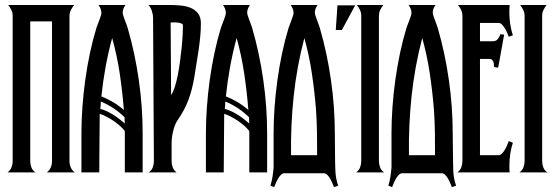

<svg xmlns="http://www.w3.org/2000/svg" viewBox="-20 -704 2272 784"><path d="M10.7 0Q22 -8.3 26.9 -20.8Q31.7 -33.2 31.7 -46.4V-639.6Q31.7 -652.3 26.4 -663.3Q21 -674.3 13.7 -683.6H282.7Q275.4 -674.3 269.5 -663.3Q263.7 -652.3 263.7 -639.6V-46.4Q263.7 -33.2 268.8 -20.8Q273.9 -8.3 285.2 0H170.9Q182.6 -8.3 187.5 -20.8Q192.4 -33.2 192.4 -46.4V-616.7H103.5V-46.4Q103.5 -33.2 108.2 -20.5Q112.8 -7.8 125 0Z M492.2 -683.6Q487.3 -676.8 484.1 -668.7Q481 -660.6 481 -652.3Q481 -647.9 483.6 -639.6Q486.3 -631.3 489.7 -622.1Q493.2 -612.8 496.6 -603.8Q500 -594.7 501.5 -589.4Q531.2 -486.8 546.9 -376.7Q562.5 -266.6 562.5 -160.2V0H489.7V-168.9Q481.4 -179.7 469 -190.7Q456.5 -201.7 442.4 -211.2Q428.2 -220.7 413.8 -228Q399.4 -235.4 387.2 -239.3Q387.2 -178.7 386.2 -119.6Q385.3 -60.5 385.3 0H312.5V-160.2Q312.5 -210 316.4 -265.4Q320.3 -320.8 328.1 -377.2Q335.9 -433.6 347.4 -487.8Q358.9 -542 373.5 -589.4Q375 -594.2 378.4 -603Q381.8 -611.8 385.3 -621.1Q388.7 -630.4 391.4 -638.4Q394 -646.5 394 -650.9Q394 -660.2 390.6 -668.5Q387.2 -676.8 382.3 -683.6ZM485.8 -254.9Q480 -329.1 469 -403.1Q458 -477.1 438 -548.8Q421.9 -489.7 411.1 -430.4Q400.4 -371.1 394 -310.5Q419.4 -300.3 442.4 -286.6Q465.3 -272.9 485.8 -254.9ZM391.6 -289.6Q391.6 -282.2 391.1 -274.4Q390.6 -266.6 389.6 -259.3Q403.3 -255.9 416.7 -249.5Q430.2 -243.2 442.9 -235.1Q455.6 -227.1 467.3 -218Q479 -209 489.7 -199.7Q488.8 -206.1 488.8 -212.6Q488.8 -219.2 488.8 -225.1Q446.8 -266.6 391.6 -289.6Z M800.3 -608.4Q800.3 -582 797.6 -554.2Q794.9 -526.4 790.8 -498.3Q786.6 -470.2 782 -442.6Q777.3 -415 773.4 -388.7Q765.1 -338.9 749.8 -297.1Q734.4 -255.4 705.6 -213.9Q699.2 -205.1 694.6 -192.9Q689.9 -180.7 686.8 -167.7Q683.6 -154.8 682.1 -141.6Q680.7 -128.4 680.7 -117.7V-46.4Q680.7 -33.2 685.3 -20.8Q689.9 -8.3 701.2 0H586.9Q599.1 -7.8 603.8 -20.5Q608.4 -33.2 608.4 -46.4L605 -631.8Q605 -637.7 603.8 -645Q602.5 -652.3 600.1 -659.4Q597.7 -666.5 594.2 -672.9Q590.8 -679.2 585.9 -683.6H673.3Q693.8 -683.6 716.3 -681.6Q738.8 -679.7 757.3 -672.4Q775.9 -665 788.1 -649.9Q800.3 -634.8 800.3 -608.4ZM678.7 -315.9Q686.5 -326.7 693.4 -347.7Q700.2 -368.7 705.6 -395.3Q710.9 -421.9 714.8 -451.4Q718.8 -481 721.7 -509Q724.6 -537.1 725.8 -560.8Q727.1 -584.5 727.1 -599.6Q727.1 -605.5 720.7 -608.2Q714.4 -610.8 705.8 -611.8Q697.3 -612.8 689 -612.5Q680.7 -612.3 676.8 -612.3Z M1000.5 -683.6Q995.6 -676.8 992.4 -668.7Q989.3 -660.6 989.3 -652.3Q989.3 -647.9 991.9 -639.6Q994.6 -631.3 998 -622.1Q1001.5 -612.8 1004.9 -603.8Q1008.3 -594.7 1009.8 -589.4Q1039.6 -486.8 1055.2 -376.7Q1070.8 -266.6 1070.8 -160.2V0H998V-168.9Q989.7 -179.7 977.3 -190.7Q964.8 -201.7 950.7 -211.2Q936.5 -220.7 922.1 -228Q907.7 -235.4 895.5 -239.3Q895.5 -178.7 894.5 -119.6Q893.6 -60.5 893.6 0H820.8V-160.2Q820.8 -210 824.7 -265.4Q828.6 -320.8 836.4 -377.2Q844.2 -433.6 855.7 -487.8Q867.2 -542 881.8 -589.4Q883.3 -594.2 886.7 -603Q890.1 -611.8 893.6 -621.1Q897 -630.4 899.7 -638.4Q902.3 -646.5 902.3 -650.9Q902.3 -660.2 898.9 -668.5Q895.5 -676.8 890.6 -683.6ZM994.1 -254.9Q988.3 -329.1 977.3 -403.1Q966.3 -477.1 946.3 -548.8Q930.2 -489.7 919.4 -430.4Q908.7 -371.1 902.3 -310.5Q927.7 -300.3 950.7 -286.6Q973.6 -272.9 994.1 -254.9ZM899.9 -289.6Q899.9 -282.2 899.4 -274.4Q898.9 -266.6 897.9 -259.3Q911.6 -255.9 925 -249.5Q938.5 -243.2 951.2 -235.1Q963.9 -227.1 975.6 -218Q987.3 -209 998 -199.7Q997.1 -206.1 997.1 -212.6Q997.1 -219.2 997.1 -225.1Q955.1 -266.6 899.9 -289.6Z M1141.1 3.4Q1133.3 3.4 1126.7 10.3Q1120.1 17.1 1115 26.1Q1109.9 35.2 1106 44.7Q1102.1 54.2 1099.6 60.1L1084.5 54.2Q1089.8 35.6 1092.8 17.1Q1095.7 -1.5 1097.2 -19.5V-70.3V-160.2Q1097.2 -210 1101.1 -265.4Q1105 -320.8 1112.8 -377.2Q1120.6 -433.6 1132.1 -487.8Q1143.6 -542 1158.2 -589.4Q1159.7 -594.2 1163.1 -603Q1166.5 -611.8 1169.9 -621.1Q1173.3 -630.4 1176 -638.4Q1178.7 -646.5 1178.7 -650.9Q1178.7 -660.2 1175.3 -668.5Q1171.9 -676.8 1167 -683.6H1276.9Q1272 -676.8 1268.8 -668.7Q1265.6 -660.6 1265.6 -652.3Q1265.6 -647.9 1268.3 -639.6Q1271 -631.3 1274.4 -622.1Q1277.8 -612.8 1281.2 -603.8Q1284.7 -594.7 1286.1 -589.4Q1315.9 -486.8 1331.5 -376.7Q1347.2 -266.6 1347.2 -160.2L1348.1 -70.3Q1348.1 -39.6 1349.4 -7.6Q1350.6 24.4 1360.8 54.2L1343.8 60.1Q1341.3 54.2 1337.4 44.7Q1333.5 35.2 1328.4 26.1Q1323.2 17.1 1316.7 10.3Q1310.1 3.4 1302.2 3.4ZM1222.7 -548.8Q1191.9 -431.2 1179.2 -311.3Q1166.5 -191.4 1168.5 -70.3H1274.9Q1274.9 -113.8 1274.4 -158.7Q1273.9 -203.6 1270.5 -254.9Q1264.6 -329.1 1253.7 -403.1Q1242.7 -477.1 1222.7 -548.8Z M1455.1 -639.6Q1455.1 -652.3 1450 -663.3Q1444.8 -674.3 1437 -683.6H1545.4Q1537.6 -674.3 1532.5 -663.3Q1527.3 -652.3 1527.3 -639.6V-46.4Q1527.3 -33.2 1532 -20.5Q1536.6 -7.8 1548.8 0H1434.6Q1445.8 -8.3 1450.4 -20.8Q1455.1 -33.2 1455.1 -46.4ZM1357.9 -682.1H1430.2L1376 -581.5H1351.1Z M1622.6 3.4Q1614.7 3.4 1608.2 10.3Q1601.6 17.1 1596.4 26.1Q1591.3 35.2 1587.4 44.7Q1583.5 54.2 1581.1 60.1L1565.9 54.2Q1571.3 35.6 1574.2 17.1Q1577.1 -1.5 1578.6 -19.5V-70.3V-160.2Q1578.6 -210 1582.5 -265.4Q1586.4 -320.8 1594.2 -377.2Q1602.1 -433.6 1613.5 -487.8Q1625 -542 1639.6 -589.4Q1641.1 -594.2 1644.5 -603Q1647.9 -611.8 1651.4 -621.1Q1654.8 -630.4 1657.5 -638.4Q1660.2 -646.5 1660.2 -650.9Q1660.2 -660.2 1656.7 -668.5Q1653.3 -676.8 1648.4 -683.6H1758.3Q1753.4 -676.8 1750.2 -668.7Q1747.1 -660.6 1747.1 -652.3Q1747.1 -647.9 1749.8 -639.6Q1752.4 -631.3 1755.9 -622.1Q1759.3 -612.8 1762.7 -603.8Q1766.1 -594.7 1767.6 -589.4Q1797.4 -486.8 1813 -376.7Q1828.6 -266.6 1828.6 -160.2L1829.6 -70.3Q1829.6 -39.6 1830.8 -7.6Q1832 24.4 1842.3 54.2L1825.2 60.1Q1822.8 54.2 1818.8 44.7Q1814.9 35.2 1809.8 26.1Q1804.7 17.1 1798.1 10.3Q1791.5 3.4 1783.7 3.4ZM1704.1 -548.8Q1673.3 -431.2 1660.6 -311.3Q1647.9 -191.4 1649.9 -70.3H1756.3Q1756.3 -113.8 1755.9 -158.7Q1755.4 -203.6 1752 -254.9Q1746.1 -329.1 1735.1 -403.1Q1724.1 -477.1 1704.1 -548.8Z M1847.7 0Q1858.9 -8.3 1863.5 -20.8Q1868.2 -33.2 1868.2 -46.4V-639.6Q1868.2 -652.3 1863 -663.3Q1857.9 -674.3 1850.1 -683.6H2061Q2058.6 -652.8 2061.5 -621.3Q2064.5 -589.8 2074.2 -560.1L2057.6 -553.7Q2055.2 -559.6 2051.3 -569.1Q2047.4 -578.6 2042 -587.6Q2036.6 -596.7 2030 -603.5Q2023.4 -610.4 2015.6 -610.4H1939.9V-535.6H1992.7Q2005.4 -535.6 2012.5 -544.4Q2019.5 -553.2 2023.4 -564.5L2038.6 -562.5L2014.2 -427.7L1997.1 -430.2Q1997.1 -435.1 1996.8 -440.7Q1996.6 -446.3 1994.6 -451.4Q1992.7 -456.5 1989 -460Q1985.4 -463.4 1979 -463.4H1939.9V-70.3H2015.6Q2023.4 -70.3 2030 -77.1Q2036.6 -84 2042 -93.3Q2047.4 -102.5 2051.3 -112.3Q2055.2 -122.1 2057.6 -127.9L2074.2 -121.1Q2066.9 -99.1 2063.5 -75.7Q2060.1 -52.2 2060.1 -28.8Q2060.1 -21.5 2060.1 -14.2Q2060.1 -6.8 2061 0Z M2122.1 -639.6Q2122.1 -652.3 2116.7 -663.3Q2111.3 -674.3 2104 -683.6H2211.9Q2204.6 -674.3 2199.2 -663.3Q2193.8 -652.3 2193.8 -639.6V-46.4Q2193.8 -33.2 2198.5 -20.5Q2203.1 -7.8 2215.3 0H2101.1Q2112.8 -8.3 2117.4 -20.8Q2122.1 -33.2 2122.1 -46.4Z"/></svg>

Font: XAYAX
Style: Regular
Weight: 400
Designer: Peter Wiegel
Foundry: Peter Wiegel
Version: Version 1.000 2009 initial release